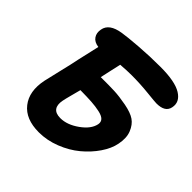

<svg xmlns="http://www.w3.org/2000/svg" viewBox="-187 -883 1066 1066"><g transform="rotate(45 346.0 -350.5)"><path d="M264.2 17.1Q160.2 17.1 111.8 -44.7Q63.5 -106.4 84 -207Q88.9 -231 106.9 -304.7Q125 -378.4 133.8 -423.8Q135.7 -434.1 163.1 -551.8Q128.9 -556.2 114 -577.9Q99.1 -599.6 105 -629.9Q114.3 -686 200.2 -699.2Q235.8 -705.1 317.6 -711.4Q399.4 -717.8 485.8 -717.8Q600.1 -717.8 650.4 -686.5Q700.7 -655.3 689.9 -605Q680.7 -558.1 612.8 -558.1Q601.1 -558.1 536.4 -564.9Q471.7 -571.8 403.8 -571.8Q368.7 -571.8 318.8 -567.9Q314.9 -550.3 305.2 -507.6Q295.4 -464.8 291 -442.9Q357.4 -443.4 398.2 -441.7Q439 -439.9 492.9 -429.7Q546.9 -419.4 574.5 -400.4Q602.1 -381.3 617.4 -343.5Q632.8 -305.7 622.1 -252Q613.3 -206.1 580.6 -158.2Q547.9 -110.4 500.7 -71.3Q453.6 -32.2 390.9 -7.6Q328.1 17.1 264.2 17.1ZM233.9 -200.2Q226.6 -163.1 241.2 -143.1Q255.9 -123 293 -123Q346.2 -123 401.4 -162.6Q456.5 -202.1 465.8 -248Q469.7 -268.1 457.5 -281Q445.3 -293.9 415 -300.5Q384.8 -307.1 350.3 -309.3Q315.9 -311.5 262.2 -312Q259.3 -300.3 247.8 -257.3Q236.3 -214.4 233.9 -200.2Z"/></g></svg>

Font: Shantell Sans Normal
Style: Bold Italic
Weight: 700
Italic angle: -11.31°
Designer: Stephen Nixon, Anya Danilova, Shantell Martin
Foundry: Arrow Type
Version: Version 1.006;[559af2be0]